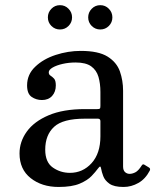

<svg xmlns="http://www.w3.org/2000/svg" viewBox="-20 -732 616 762"><path d="M57.5 -123C57.5 -81 72.2 -48.3 101.8 -25C131.2 -1.7 168.2 10 212.5 10C247.8 10 275.8 5.6 296.5 -3.2C317.2 -12.1 332.8 -22.2 343.5 -33.5C354.2 -44.8 362.2 -54.2 367.5 -61.5C372.2 -67.8 375.4 -71 377.2 -71C379.1 -71 380.5 -68 381.5 -62C382.8 -54 385.6 -44.3 389.8 -33C393.9 -21.7 402.1 -11.7 414.2 -3C426.4 5.7 445 10 470 10H470.5C490.8 10 510.3 4.8 529 -5.8C547.7 -16.2 562.8 -32.7 574.5 -55C576.8 -60.3 575.8 -64.3 571.5 -67L553.5 -78C549.2 -81.3 545.3 -80.2 542 -74.5C533.3 -60.8 525 -52 517 -48C509 -44 501.5 -42 494.5 -42C487.5 -42 481.4 -44.3 476.2 -49C471.1 -53.7 468.5 -61 468.5 -71V-372C468.5 -399 464.2 -424.6 455.8 -448.8C447.2 -472.9 430.9 -492.5 406.8 -507.5C382.6 -522.5 347.2 -530 300.5 -530C266.8 -530 233.7 -524.7 201 -514C168.3 -503.3 141.2 -487.8 119.8 -467.2C98.2 -446.8 87.5 -422 87.5 -393C87.5 -371 93.5 -355.8 105.5 -347.5C117.5 -339.2 131.2 -335 146.5 -335C163.5 -335 176.9 -340.4 186.8 -351.2C196.6 -362.1 201.5 -376 201.5 -393C201.5 -406 199.2 -415 194.5 -420C189.8 -425 185.2 -428.9 180.5 -431.8C175.8 -434.6 173.5 -439 173.5 -445C173.5 -451.7 178.7 -458 189 -464C199.3 -470 212.7 -474.8 229 -478.5C245.3 -482.2 262.5 -484 280.5 -484C307.2 -484 327.6 -478.9 341.8 -468.8C355.9 -458.6 365.6 -444.7 370.8 -427C375.9 -409.3 378.5 -389.3 378.5 -367V-312C378.5 -306 377.8 -302.3 376.2 -301C374.8 -299.7 371.2 -299 365.5 -299H316.5C259.2 -299 211.3 -290.8 173 -274.5C134.7 -258.2 105.8 -236.7 86.5 -210C67.2 -183.3 57.5 -154.3 57.5 -123ZM159.5 -138C159.5 -176.7 171.2 -206.8 194.5 -228.5C217.8 -250.2 258.5 -261 316.5 -261H368.5C375.2 -261 378.5 -257.7 378.5 -251V-191C378.5 -145.7 366.8 -110.2 343.5 -84.5C320.2 -58.8 291.5 -46 257.5 -46C232.5 -46 209.9 -53 189.8 -67C169.6 -81 159.5 -104.7 159.5 -138ZM378 -615C391.3 -615 402.7 -619.7 412 -629C421.3 -638.3 426 -649.7 426 -663C426 -676.3 421.3 -687.8 412 -697.2C402.7 -706.8 391.3 -711.5 378 -711.5C364.7 -711.5 353.3 -706.8 344 -697.2C334.7 -687.8 330 -676.3 330 -663C330 -649.7 334.7 -638.3 344 -629C353.3 -619.7 364.7 -615 378 -615ZM218 -615C231.3 -615 242.7 -619.7 252 -629C261.3 -638.3 266 -649.7 266 -663C266 -676.3 261.3 -687.8 252 -697.2C242.7 -706.8 231.3 -711.5 218 -711.5C204.7 -711.5 193.3 -706.8 184 -697.2C174.7 -687.8 170 -676.3 170 -663C170 -649.7 174.7 -638.3 184 -629C193.3 -619.7 204.7 -615 218 -615Z"/></svg>

Font: Besley*
Style: Regular
Weight: 400
Designer: Owen Earl
Foundry: indestructible type*
Version: Version 3.000; ttfautohint (v1.8.3)